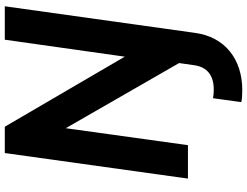

<svg xmlns="http://www.w3.org/2000/svg" viewBox="-132 -652 1006 781"><g transform="rotate(-90 370.5 -262.0)"><path d="M394 221C519 221 611 151 627 27L735 -745H599L530 -257L245 -745H138L34 0H170L239 -497L504 -36L495 27C487 79 453 105 396 105C383 105 372 104 361 102L345 217C356 220 377 221 394 221Z"/></g></svg>

Font: Plus Jakarta Sans
Style: Bold Italic
Weight: 700
Italic angle: -8°
Designer: Gumpita Rahayu
Foundry: Tokotype
Version: Version 2.071;gftools[0.9.30]